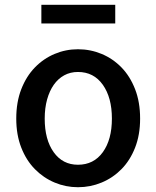

<svg xmlns="http://www.w3.org/2000/svg" viewBox="-20 -770 654 803"><path d="M306 13Q255 13 208.5 -6.5Q162 -26 126 -62.5Q90 -99 69 -152.5Q48 -206 48 -274Q48 -343 69 -397Q90 -451 126 -488Q162 -525 208.5 -544.5Q255 -564 306 -564Q358 -564 405 -544.5Q452 -525 488 -488Q524 -451 545 -397Q566 -343 566 -274Q566 -206 545 -152.5Q524 -99 488 -62.5Q452 -26 405 -6.5Q358 13 306 13ZM306 -81Q372 -81 410 -133.5Q448 -186 448 -274Q448 -362 410 -415.5Q372 -469 306 -469Q274 -469 248.5 -455Q223 -441 205 -415.5Q187 -390 177 -354Q167 -318 167 -274Q167 -186 204.5 -133.5Q242 -81 306 -81ZM153 -750H462V-672H153Z"/></svg>

Font: Kinto Sans Med
Style: Regular
Weight: 500
Designer: Authors: Ryoko NISHIZUKA  (kana & ideographs); Paul D. Hunt (Latin, Greek & Cyrillic); Wenlong ZHANG  (bopomofo); Sandol
Foundry: Adobe Systems Incorporated, ookami Inc.
Version: Version 0.001